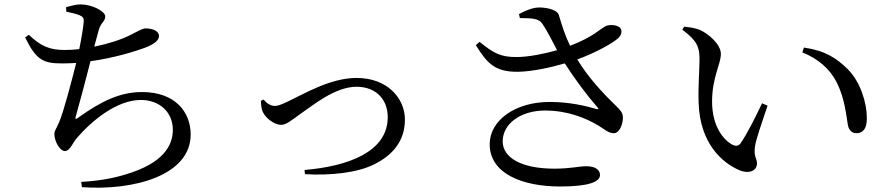

<svg xmlns="http://www.w3.org/2000/svg" viewBox="-20 -807 4040 872"><path d="M281 -754C306 -749 325 -744 341 -738C357 -731 362 -725 360 -705C358 -682 350 -633 340 -584C317 -581 294 -580 273 -580C208 -580 166 -596 111 -649L94 -637C146 -531 179 -519 264 -519C285 -519 305 -520 326 -521C306 -441 270 -303 249 -253C234 -218 227 -214 227 -198C227 -165 252 -121 275 -121C298 -121 311 -160 328 -179C397 -259 510 -353 620 -353C703 -353 765 -299 765 -217C765 -145 720 -65 551 -15C494 3 426 15 349 19L352 43C587 60 846 -10 846 -196C846 -298 776 -389 625 -389C522 -389 436 -344 340 -276C321 -261 320 -265 326 -285C340 -335 371 -449 391 -529C501 -544 597 -575 638 -590C677 -605 702 -622 702 -643C702 -671 664 -678 641 -678C627 -678 608 -666 570 -647C531 -627 471 -608 408 -595L428 -669C437 -704 458 -710 458 -732C458 -756 398 -787 346 -787C325 -787 304 -781 280 -774Z M1177 -355 1165 -349C1166 -333 1166 -314 1174 -298C1186 -271 1226 -240 1256 -240C1280 -240 1299 -257 1349 -293C1398 -326 1501 -413 1599 -413C1689 -413 1741 -354 1741 -275C1741 -118 1563 -52 1363 -35L1365 -16C1479 -9 1604 -22 1680 -61C1759 -100 1819 -163 1819 -264C1819 -361 1739 -453 1600 -453C1480 -453 1364 -382 1281 -343C1251 -329 1240 -326 1227 -326C1208 -326 1189 -340 1177 -355Z M2476 -344C2321 -344 2204 -261 2204 -152C2204 -19 2351 40 2525 40C2656 40 2705 18 2705 -12C2705 -39 2678 -52 2644 -52C2608 -52 2572 -41 2498 -41C2346 -41 2263 -92 2263 -165C2263 -245 2345 -305 2455 -305C2560 -305 2642 -270 2699 -236C2728 -218 2744 -202 2768 -202C2794 -202 2810 -245 2809 -275C2808 -294 2800 -305 2776 -328C2716 -386 2650 -457 2602 -537C2683 -567 2757 -607 2787 -633C2803 -647 2807 -667 2797 -680C2784 -694 2754 -696 2734 -690C2707 -678 2677 -640 2569 -599C2545 -649 2532 -692 2518 -739C2513 -759 2472 -773 2429 -773C2402 -773 2370 -761 2337 -743L2341 -725C2398 -724 2427 -724 2444 -698C2465 -667 2487 -623 2510 -579C2451 -562 2377 -548 2328 -548C2252 -547 2220 -567 2158 -617L2141 -602C2193 -518 2229 -480 2333 -481C2398 -482 2483 -501 2545 -519C2592 -446 2646 -374 2693 -320C2701 -311 2699 -310 2688 -312C2645 -325 2568 -344 2476 -344Z M3157 -539C3157 -487 3150 -413 3153 -339C3159 -156 3259 -68 3338 -34C3385 -15 3418 -33 3418 -65C3418 -90 3402 -93 3409 -142C3413 -174 3443 -258 3466 -327L3441 -338C3411 -275 3376 -204 3344 -157C3335 -144 3323 -142 3308 -149C3268 -169 3214 -231 3214 -346C3214 -455 3254 -516 3254 -562C3254 -605 3199 -653 3159 -671C3137 -680 3112 -683 3087 -686L3079 -672C3145 -623 3157 -594 3157 -539ZM3624 -569C3694 -541 3748 -496 3780 -433C3818 -358 3823 -281 3831 -238C3836 -214 3851 -202 3869 -202C3901 -202 3917 -224 3917 -270C3917 -340 3888 -435 3830 -493C3780 -542 3729 -577 3631 -591Z"/></svg>

Font: Noto Serif KR Medium
Style: Regular
Weight: 500
Designer: Ryoko NISHIZUKA 西塚涼子 (kana & ideographs); Frank Grießhammer (Latin, Greek & Cyrillic); Wenlong ZHANG 张文龙 (bopomofo); San
Foundry: Adobe
Version: Version 2.001;hotconv 1.1.0;makeotfexe 2.6.0